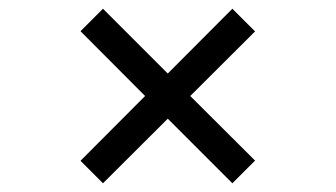

<svg xmlns="http://www.w3.org/2000/svg" viewBox="-20 -497 769 440"><path d="M216 -77 164.5 -128.5 312.5 -277 164.5 -425.5 216 -477 364.5 -328.5 512.5 -477 564.5 -425 416 -277 564.5 -129 512.5 -77 364.5 -225Z"/></svg>

Font: Mooli
Style: Regular
Weight: 400
Designer: Vernon Adams
Foundry: Vernon Adams
Version: Version 1.000; ttfautohint (v1.8.4.7-5d5b);gftools[0.9.33]